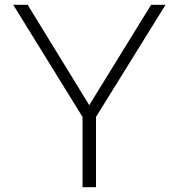

<svg xmlns="http://www.w3.org/2000/svg" viewBox="-20 -778 743 798"><path d="M379 -292V0H323V-292L35 -758H95L351 -341L608 -758H668Z"/></svg>

Font: Biryani UltraLight
Style: Regular
Weight: 250
Designer: Dan Reynolds and Mathieu Réguer
Foundry: Dan Reynolds and Mathieu Réguer
Version: Version 1.003; ttfautohint (v1.1) -l 5 -r 5 -G 72 -x 0 -D la